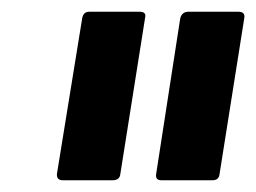

<svg xmlns="http://www.w3.org/2000/svg" viewBox="-20 -703 436 327"><path d="M255 -396Q244 -396 246 -407L287 -672Q290 -683 301 -683H386Q398 -683 396 -672L354 -407Q353 -396 342 -396ZM87 -396Q76 -396 77 -407L120 -672Q122 -683 132 -683H218Q230 -683 227 -672L185 -407Q184 -396 172 -396Z"/></svg>

Font: Sofia Sans Semi Condensed
Style: Bold Italic
Weight: 700
Italic angle: -9°
Version: Version 4.100